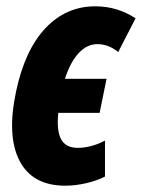

<svg xmlns="http://www.w3.org/2000/svg" viewBox="-20 -579 450 609"><path d="M187 10Q83 10 42 -69Q1 -148 31 -289Q59 -421 124.5 -490Q190 -559 282 -559Q352 -559 410 -521L355 -414Q324 -439 289 -439Q256 -439 229.5 -410.5Q203 -382 186 -329H318L296 -221H165Q159 -166 173.5 -138Q188 -110 227 -110Q246 -110 268 -115.5Q290 -121 313 -133V-19Q288 -6 253.5 2Q219 10 187 10Z"/></svg>

Font: Noto Sans ExtraCondensed ExtraBold
Style: Italic
Weight: 800
Width: 2
Italic angle: -12°
Designer: Monotype Design Team
Foundry: Monotype Imaging Inc.
Version: Version 2.013; ttfautohint (v1.8.4.7-5d5b)